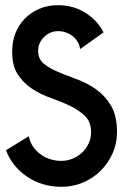

<svg xmlns="http://www.w3.org/2000/svg" viewBox="-20 -720 473 740"><path d="M431 -211Q431 -167 414 -129Q397 -91 368 -62Q339 -33 300 -16.5Q261 0 217 0Q142 0 84.5 -39Q27 -78 3 -141L91 -195Q99 -154 134 -127Q169 -100 217 -100Q240 -100 261 -109Q282 -118 297.5 -133Q313 -148 322 -168Q331 -188 331 -211Q331 -250 308 -272.5Q285 -295 251 -311.5Q217 -328 177 -342Q137 -356 103.5 -378Q70 -400 48 -434Q26 -468 27 -524Q27 -560 39.5 -592Q52 -624 75.5 -648Q99 -672 131.5 -686Q164 -700 204 -700Q263 -700 309.5 -670.5Q356 -641 379 -595L289 -531Q287 -545 280 -557.5Q273 -570 261.5 -579.5Q250 -589 235 -594.5Q220 -600 204 -600Q173 -600 150 -577.5Q127 -555 127 -524Q127 -492 149.5 -474Q172 -456 206 -442Q240 -428 279 -413.5Q318 -399 352 -374.5Q386 -350 408.5 -311.5Q431 -273 431 -211Z"/></svg>

Font: Railway
Style: Regular
Weight: 400
Version: 1.000